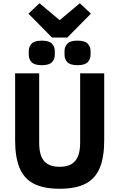

<svg xmlns="http://www.w3.org/2000/svg" viewBox="-20 -1149 734 1181"><path d="M73 -698H221V-270Q221 -221 233.5 -188.5Q246 -156 274 -139.5Q302 -123 347 -123Q392 -123 419.5 -139.5Q447 -156 460 -188.5Q473 -221 473 -270V-698H621V-286Q621 -183 594 -117Q567 -51 507 -19.5Q447 12 347 12Q247 12 187 -19.5Q127 -51 100 -117Q73 -183 73 -286ZM394 -918H300L155 -1065L223 -1129L347 -1025L471 -1129L539 -1065ZM237 -748Q192 -748 174.5 -766.5Q157 -785 157 -811V-836Q157 -862 174.5 -880.5Q192 -899 237 -899Q282 -899 299.5 -880.5Q317 -862 317 -836V-811Q317 -785 299.5 -766.5Q282 -748 237 -748ZM457 -748Q412 -748 394.5 -766.5Q377 -785 377 -811V-836Q377 -862 394.5 -880.5Q412 -899 457 -899Q502 -899 519.5 -880.5Q537 -862 537 -836V-811Q537 -785 519.5 -766.5Q502 -748 457 -748Z"/></svg>

Font: IBM Plex Sans Var
Style: Regular
Weight: 400
Designer: Mike Abbink, Paul van der Laan, Pieter van Rosmalen
Foundry: Bold Monday
Version: Version 3.000